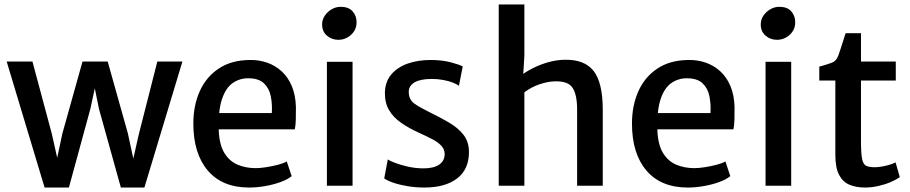

<svg xmlns="http://www.w3.org/2000/svg" viewBox="-20 -833 4081 861"><path d="M180 8 10 -557H125.5L212 -234.5L252.5 -54.5H221.5L259.5 -233.5L350 -557H463L553.5 -234.5L592 -56.5H563L602.5 -231L685.5 -557H798L627.5 8H522L424 -344L393.5 -494H417.5L385 -344L289 8Z M1097 8Q977 8 912 -68Q847 -144 847 -279Q847 -360 875.8 -424Q904.5 -488 960.8 -525.5Q1017 -563 1099 -564Q1141 -565 1178 -552Q1215 -539 1243.5 -512.8Q1272 -486.5 1288.8 -446.5Q1305.5 -406.5 1307 -353Q1307 -321.5 1306.5 -296.8Q1306 -272 1302 -253H914L924 -326H1199Q1201.5 -366 1194.2 -401.8Q1187 -437.5 1163.2 -459.8Q1139.5 -482 1093 -482Q1054 -482 1023 -460.2Q992 -438.5 975 -387Q958 -335.5 961 -246Q964 -183 986.5 -146.5Q1009 -110 1045.5 -94.5Q1082 -79 1127 -79Q1146 -79 1173.5 -83.2Q1201 -87.5 1226.8 -94.2Q1252.5 -101 1266 -109L1288 -43Q1269.5 -28 1237.8 -16.5Q1206 -5 1169 1.5Q1132 8 1097 8Z M1446 0V-556H1561V0ZM1497 -654.5Q1468 -654.5 1446.2 -673Q1424.5 -691.5 1424.5 -723.5Q1424.5 -745.5 1436.8 -763.2Q1449 -781 1468 -791.8Q1487 -802.5 1507.5 -802.5Q1543 -802.5 1561 -782.5Q1579 -762.5 1579 -733.5Q1579 -699 1554.2 -676.8Q1529.5 -654.5 1497 -654.5Z M1703 -33 1719 -118Q1726.5 -112.5 1750.2 -103.2Q1774 -94 1807.2 -86.2Q1840.5 -78.5 1876 -78Q1924 -77.5 1949 -94.5Q1974 -111.5 1974 -142Q1974 -163.5 1959 -179.5Q1944 -195.5 1917.8 -209.2Q1891.5 -223 1858 -238Q1813 -258.5 1778.5 -282.5Q1744 -306.5 1724.8 -339Q1705.5 -371.5 1706 -417Q1707 -466.5 1734.8 -499.2Q1762.5 -532 1808.5 -548Q1854.5 -564 1911 -564Q1963.5 -564 2003 -553.2Q2042.5 -542.5 2055 -535L2038 -448Q2029 -455.5 2010.2 -462.8Q1991.5 -470 1967 -474.5Q1942.5 -479 1917 -479Q1866 -479 1840 -464.2Q1814 -449.5 1813 -423Q1812.5 -386.5 1838.2 -368.5Q1864 -350.5 1900 -333Q1951.5 -308 1993 -283.8Q2034.5 -259.5 2058.8 -228.2Q2083 -197 2083 -151Q2083 -73 2029.5 -32.5Q1976 8 1883 8Q1844.5 8 1808.2 2Q1772 -4 1744.2 -13.5Q1716.5 -23 1703 -33Z M2216.5 0V-813H2331.5V-584L2325.5 -483.5L2320 -496.5Q2340 -512.5 2371 -528Q2402 -543.5 2438 -553.8Q2474 -564 2509.5 -565Q2600.5 -567.5 2641.8 -515Q2683 -462.5 2683 -340.5V0H2568V-341.5Q2568 -410 2546.8 -440.5Q2525.5 -471 2464.5 -468Q2438 -467.5 2401 -455.5Q2364 -443.5 2331.5 -419V0Z M3064 8Q2944 8 2879 -68Q2814 -144 2814 -279Q2814 -360 2842.8 -424Q2871.5 -488 2927.8 -525.5Q2984 -563 3066 -564Q3108 -565 3145 -552Q3182 -539 3210.5 -512.8Q3239 -486.5 3255.8 -446.5Q3272.5 -406.5 3274 -353Q3274 -321.5 3273.5 -296.8Q3273 -272 3269 -253H2881L2891 -326H3166Q3168.5 -366 3161.2 -401.8Q3154 -437.5 3130.2 -459.8Q3106.5 -482 3060 -482Q3021 -482 2990 -460.2Q2959 -438.5 2942 -387Q2925 -335.5 2928 -246Q2931 -183 2953.5 -146.5Q2976 -110 3012.5 -94.5Q3049 -79 3094 -79Q3113 -79 3140.5 -83.2Q3168 -87.5 3193.8 -94.2Q3219.5 -101 3233 -109L3255 -43Q3236.5 -28 3204.8 -16.5Q3173 -5 3136 1.5Q3099 8 3064 8Z M3413 0V-556H3528V0ZM3464 -654.5Q3435 -654.5 3413.2 -673Q3391.5 -691.5 3391.5 -723.5Q3391.5 -745.5 3403.8 -763.2Q3416 -781 3435 -791.8Q3454 -802.5 3474.5 -802.5Q3510 -802.5 3528 -782.5Q3546 -762.5 3546 -733.5Q3546 -699 3521.2 -676.8Q3496.5 -654.5 3464 -654.5Z M3859 8Q3819.5 8 3789.5 -4.5Q3759.5 -17 3742.8 -48.8Q3726 -80.5 3726 -139V-472H3654V-534Q3691 -544.5 3710.5 -551.8Q3730 -559 3739 -583Q3743 -594 3748 -609.2Q3753 -624.5 3759 -643.2Q3765 -662 3772 -684H3841V-557H3997V-472H3841V-200Q3841 -146 3845.8 -121.2Q3850.5 -96.5 3863.8 -89.8Q3877 -83 3903 -83Q3917 -83 3935.2 -86.2Q3953.5 -89.5 3970.2 -94.5Q3987 -99.5 3996 -105L4015 -39Q4000 -27.5 3974.8 -16.8Q3949.5 -6 3919.2 1Q3889 8 3859 8Z"/></svg>

Font: Tracken
Style: Regular
Weight: 400
Designer: Eben Sorkin
Foundry: Eben Sorkin
Version: Version 2.001